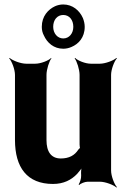

<svg xmlns="http://www.w3.org/2000/svg" viewBox="-20 -813 568 859"><path d="M252 -104C209 -104 188 -134 188 -186V-478C188 -502 200 -539 210 -552L209 -554C198 -542 162 -528 138 -528H97C73 -528 36 -542 23 -554L21 -552C33 -539 47 -502 47 -478V-187C47 -64 101 10 217 10C265 10 299 -8 325 -35C333 -45 347 -60 351 -70L348 -72C343 -62 342 -43 343 -29V-27C344 -15 337 5 332 12L334 15C340 8 360 0 372 0H427C451 0 488 14 501 26L503 24C491 11 477 -26 477 -50V-478C477 -502 491 -539 503 -552L501 -554C488 -542 451 -528 427 -528H386C362 -528 327 -542 316 -554L314 -552C324 -539 336 -502 336 -478V-167C336 -164 337 -150 339 -148L341 -152C339 -153 331 -145 330 -143C314 -118 289 -104 252 -104ZM167 -693C167 -679 170 -666 176 -655C191 -621 221 -595 263 -595C276 -595 289 -598 300 -603C331 -616 359 -645 359 -693C359 -706 356 -719 351 -732C336 -766 305 -793 263 -793C250 -793 237 -790 226 -785C196 -771 167 -741 167 -693ZM263 -746C290 -746 308 -724 308 -693C308 -663 289 -641 263 -641C237 -641 218 -664 218 -693C218 -724 236 -746 263 -746Z"/></svg>

Font: Asimov
Style: EdgeNar
Weight: 500
Designer: Google
Version: Version 2.000980: 2014